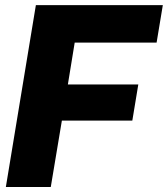

<svg xmlns="http://www.w3.org/2000/svg" viewBox="-20 -748 671 768"><path d="M3.4 0 123.5 -727.5H631.3L606.4 -577.6H278.8L251.5 -410.2H533.2L509.3 -265.6H227.5L183.1 0Z"/></svg>

Font: Inter Display Extra Bold
Style: Italic
Weight: 800
Italic angle: -9.39999°
Designer: Rasmus Andersson
Foundry: rsms
Version: Version 4.000;git-4fc901f